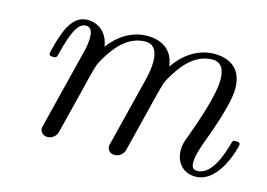

<svg xmlns="http://www.w3.org/2000/svg" viewBox="-69 -568 980 704"><g transform="rotate(15 421.0 -215.5)"><path d="M83 -288C83 -278 93 -278 98 -278C111 -278 112 -279 117 -301C135 -371 154 -420 185 -420C211 -420 211 -391 211 -380C211 -364 208 -345 204 -329L129 -29C127 -23 126 -18 126 -15C126 -4 134 11 154 11C166 11 183 4 190 -15L230 -175C235 -197 241 -218 246 -240C259 -289 259 -291 271 -312C300 -362 343 -420 412 -420C458 -420 458 -369 458 -354C458 -327 451 -298 449 -289L384 -29C382 -23 381 -18 381 -15C381 -4 389 11 409 11C421 11 438 4 445 -15L485 -175C490 -197 496 -218 501 -240C514 -289 514 -291 526 -312C555 -362 598 -420 667 -420C713 -420 713 -369 713 -354C713 -292 669 -173 655 -133C642 -99 639 -90 639 -69C639 -25 667 11 715 11C808 11 842 -138 842 -143C842 -153 834 -153 827 -153C814 -153 814 -151 810 -136C802 -109 775 -11 717 -11C696 -11 695 -26 695 -40C695 -65 705 -91 713 -115C733 -168 774 -280 774 -338C774 -422 716 -442 669 -442C599 -442 549 -398 519 -354C511 -423 459 -442 414 -442C354 -442 305 -409 271 -363C264 -412 230 -442 187 -442C151 -442 131 -419 115 -389C96 -349 83 -290 83 -288Z"/></g></svg>

Font: CMU Serif
Style: Italic
Weight: 500
Italic angle: -14.04°
Version: Version 0.7.0